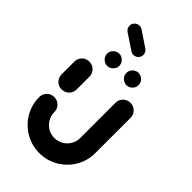

<svg xmlns="http://www.w3.org/2000/svg" viewBox="-253 -917 1001 1001"><g transform="rotate(45 248.0 -416.0)"><path d="M96.3 -313.3Q81.1 -313.3 68.3 -320.7Q55.6 -328.1 48.1 -340.9Q40.7 -353.7 40.7 -368.9V-463Q40.7 -478.1 48.1 -490.9Q55.6 -503.7 68.3 -511.1Q81.1 -518.5 96.3 -518.5Q111.5 -518.5 124.3 -511.1Q137 -503.7 144.4 -490.9Q151.9 -478.1 151.9 -463V-368.9Q151.9 -353.7 144.4 -340.9Q137 -328.1 124.3 -320.7Q111.5 -313.3 96.3 -313.3ZM399.6 -518.1Q414.8 -518.1 427.6 -510.7Q440.4 -503.3 447.8 -490.6Q455.2 -477.8 455.2 -462.6V-203Q455.2 -146.3 427.2 -98.9Q399.3 -51.5 351.7 -23.9Q304.1 3.7 248.5 3.7Q193 3.7 145.4 -23.9Q97.8 -51.5 69.8 -98.9Q41.9 -146.3 41.9 -203Q41.9 -218.1 49.3 -230.9Q56.7 -243.7 69.4 -251.1Q82.2 -258.5 97.4 -258.5Q112.6 -258.5 125.4 -251.1Q138.1 -243.7 145.6 -230.9Q153 -218.1 153 -203Q153 -177 165.9 -155Q178.9 -133 200.7 -120.2Q222.6 -107.4 248.5 -107.4Q274.4 -107.4 296.3 -120.2Q318.1 -133 331.1 -155Q344.1 -177 344.1 -203V-462.6Q344.1 -477.8 351.5 -490.6Q358.9 -503.3 371.7 -510.7Q384.4 -518.1 399.6 -518.1ZM274.1 -613.1Q274.1 -625 280.2 -635.5Q286.3 -645.9 296.8 -652Q307.3 -658.1 319.3 -658.1Q331.2 -658.1 341.7 -652Q352.2 -645.9 358.3 -635.5Q364.4 -625 364.4 -613.1Q364.4 -601.1 358.3 -590.7Q352.2 -580.4 341.9 -574.3Q331.5 -568.1 319.6 -568.1Q307.8 -568.1 297.2 -574.3Q286.7 -580.4 280.4 -590.7Q274.1 -601.1 274.1 -613.1ZM131.9 -613.1Q131.9 -625 138 -635.5Q144.1 -645.9 154.6 -652Q165.1 -658.1 177 -658.1Q189 -658.1 199.5 -652Q210 -645.9 216.1 -635.5Q222.2 -625 222.2 -613.1Q222.2 -601.1 216.1 -590.7Q210 -580.4 199.6 -574.3Q189.3 -568.1 177.4 -568.1Q165.6 -568.1 155 -574.3Q144.4 -580.4 138.1 -590.7Q131.9 -601.1 131.9 -613.1ZM111.5 -798.9Q111.5 -814.1 122.4 -825Q133.3 -835.9 148.5 -835.9Q160 -835.9 169.3 -829.6L254.8 -772.6Q262.2 -767.4 266.5 -759.4Q270.7 -751.5 270.7 -742.2Q270.7 -727 259.8 -716.1Q248.9 -705.2 233.7 -705.2Q222.2 -705.2 213 -711.5L127.4 -768.5Q120 -773.7 115.7 -781.7Q111.5 -789.6 111.5 -798.9Z"/></g></svg>

Font: 26F Galaxy Sans
Style: Regular
Weight: 400
Designer: C₂₉H₂₅N₃O₅
Version: Version 1.100;FEAKit 1.0